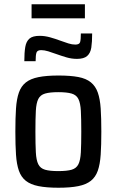

<svg xmlns="http://www.w3.org/2000/svg" viewBox="-20 -872 546 900"><path d="M254 8Q198 8 160.5 0.5Q123 -7 101 -24.5Q79 -42 68.5 -72Q58 -102 55 -147Q52 -192 52 -255Q52 -319 55 -363.5Q58 -408 68.5 -438Q79 -468 101 -485.5Q123 -503 160.5 -510.5Q198 -518 254 -518Q310 -518 347 -511Q384 -504 406 -486Q428 -468 438.5 -438Q449 -408 452 -363.5Q455 -319 455 -255Q455 -192 452 -147Q449 -102 438.5 -72Q428 -42 406 -24.5Q384 -7 347 0.5Q310 8 254 8ZM253 -70Q294 -70 316 -76.5Q338 -83 347.5 -102Q357 -121 359 -158Q361 -195 361 -255Q361 -316 359 -352.5Q357 -389 347.5 -408Q338 -427 315.5 -433.5Q293 -440 253 -440Q214 -440 191.5 -433.5Q169 -427 159.5 -408Q150 -389 148 -352.5Q146 -316 146 -255Q146 -195 148 -158Q150 -121 159.5 -102Q169 -83 191 -76.5Q213 -70 253 -70ZM94 -585Q94 -626 98.5 -652Q103 -678 118 -691Q133 -704 166 -704Q190 -704 215 -697Q240 -690 264 -681Q283 -674 300.5 -668.5Q318 -663 333 -663Q352 -663 355.5 -674.5Q359 -686 359 -715H412Q412 -675 408 -649Q404 -623 388.5 -609.5Q373 -596 341 -596Q316 -596 292 -603Q268 -610 243 -619Q224 -626 206 -631.5Q188 -637 173 -637Q155 -637 151 -625.5Q147 -614 147 -585ZM128 -786V-852H378V-786Z"/></svg>

Font: Saira SemiCondensed Medium
Style: Regular
Weight: 500
Width: 4
Designer: Hector Gatti with collaboration of the Omnibus-Type team
Foundry: Omnibus-Type
Version: Version 1.101